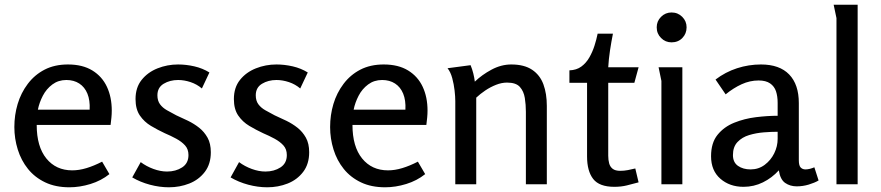

<svg xmlns="http://www.w3.org/2000/svg" viewBox="-20 -783 3746 816"><path d="M269 -509Q331 -509 372.5 -483.5Q414 -458 434.5 -414Q455 -370 455 -313Q455 -298 453.5 -283Q452 -268 450 -252H136Q136 -160 177 -109.5Q218 -59 287 -59Q316 -59 347.5 -68.5Q379 -78 414 -96L445 -43Q410 -15 364.5 -1Q319 13 275 13Q216 13 172 -8Q128 -29 99 -65Q70 -101 55.5 -147.5Q41 -194 41 -243Q41 -294 55 -341Q69 -388 98 -426.5Q127 -465 169.5 -487Q212 -509 269 -509ZM262 -443Q228 -443 202.5 -424Q177 -405 162 -376Q147 -347 141 -317H361Q363 -357 351.5 -385Q340 -413 317 -428Q294 -443 262 -443Z M737 -509Q771 -509 806 -501Q841 -493 870 -475L838 -407Q817 -425 790 -434Q763 -443 737 -443Q702 -443 675.5 -427Q649 -411 649 -378Q649 -355 660 -340Q671 -325 689.5 -314.5Q708 -304 729 -293Q754 -282 779.5 -269.5Q805 -257 826.5 -240Q848 -223 862 -198Q876 -173 876 -136Q876 -86 850.5 -52.5Q825 -19 784.5 -3Q744 13 698 13Q658 13 617 2Q576 -9 542 -29L578 -94Q602 -76 632 -65Q662 -54 690 -54Q727 -54 754 -71.5Q781 -89 781 -124Q781 -149 766.5 -165Q752 -181 729 -193.5Q706 -206 680 -217Q650 -231 621.5 -248Q593 -265 574.5 -292Q556 -319 556 -362Q556 -411 582 -443.5Q608 -476 649.5 -492.5Q691 -509 737 -509Z M1155 -509Q1189 -509 1224 -501Q1259 -493 1288 -475L1256 -407Q1235 -425 1208 -434Q1181 -443 1155 -443Q1120 -443 1093.5 -427Q1067 -411 1067 -378Q1067 -355 1078 -340Q1089 -325 1107.5 -314.5Q1126 -304 1147 -293Q1172 -282 1197.5 -269.5Q1223 -257 1244.5 -240Q1266 -223 1280 -198Q1294 -173 1294 -136Q1294 -86 1268.5 -52.5Q1243 -19 1202.5 -3Q1162 13 1116 13Q1076 13 1035 2Q994 -9 960 -29L996 -94Q1020 -76 1050 -65Q1080 -54 1108 -54Q1145 -54 1172 -71.5Q1199 -89 1199 -124Q1199 -149 1184.5 -165Q1170 -181 1147 -193.5Q1124 -206 1098 -217Q1068 -231 1039.5 -248Q1011 -265 992.5 -292Q974 -319 974 -362Q974 -411 1000 -443.5Q1026 -476 1067.5 -492.5Q1109 -509 1155 -509Z M1611 -509Q1673 -509 1714.5 -483.5Q1756 -458 1776.5 -414Q1797 -370 1797 -313Q1797 -298 1795.5 -283Q1794 -268 1792 -252H1478Q1478 -160 1519 -109.5Q1560 -59 1629 -59Q1658 -59 1689.5 -68.5Q1721 -78 1756 -96L1787 -43Q1752 -15 1706.5 -1Q1661 13 1617 13Q1558 13 1514 -8Q1470 -29 1441 -65Q1412 -101 1397.5 -147.5Q1383 -194 1383 -243Q1383 -294 1397 -341Q1411 -388 1440 -426.5Q1469 -465 1511.5 -487Q1554 -509 1611 -509ZM1604 -443Q1570 -443 1544.5 -424Q1519 -405 1504 -376Q1489 -347 1483 -317H1703Q1705 -357 1693.5 -385Q1682 -413 1659 -428Q1636 -443 1604 -443Z M1980 -506Q1987 -489 1991.5 -471Q1996 -453 1998 -436Q2028 -465 2069 -487Q2110 -509 2153 -509Q2208 -509 2241.5 -486.5Q2275 -464 2289.5 -424.5Q2304 -385 2304 -333V0H2215V-308Q2215 -338 2210.5 -366.5Q2206 -395 2189.5 -413.5Q2173 -432 2135 -432Q2112 -432 2088 -422.5Q2064 -413 2042.5 -398.5Q2021 -384 2004 -368V0H1915V-353Q1915 -372 1912 -398.5Q1909 -425 1902 -451Q1895 -477 1882 -493Z M2585 -640Q2578 -605 2572.5 -568.5Q2567 -532 2565 -497H2694L2676 -431H2565V-121Q2565 -103 2569 -88.5Q2573 -74 2584 -65.5Q2595 -57 2616 -57Q2632 -57 2648 -60Q2664 -63 2680 -67L2694 -8Q2668 -1 2644 5Q2620 11 2591 11Q2527 11 2501 -22.5Q2475 -56 2475 -118V-431H2400V-484Q2430 -485 2450.5 -500Q2471 -515 2484.5 -538.5Q2498 -562 2506.5 -588.5Q2515 -615 2520 -640Z M2898 -667Q2898 -640 2880 -621.5Q2862 -603 2834 -603Q2808 -603 2789.5 -621.5Q2771 -640 2771 -667Q2771 -693 2789.5 -711.5Q2808 -730 2834 -730Q2861 -730 2879.5 -711.5Q2898 -693 2898 -667ZM2880 -497V0H2791V-439L2779 -497Z M3214 -509Q3293 -509 3334 -466.5Q3375 -424 3375 -345V-102Q3375 -79 3383 -71Q3391 -63 3403 -63Q3412 -63 3422 -65.5Q3432 -68 3441 -72L3459 -16Q3442 -6 3417 1.5Q3392 9 3366 9Q3338 9 3317 -5.5Q3296 -20 3290 -59Q3261 -27 3222.5 -8Q3184 11 3140 11Q3081 11 3041.5 -23.5Q3002 -58 3002 -119Q3002 -176 3029.5 -210Q3057 -244 3100.5 -261.5Q3144 -279 3193 -285Q3242 -291 3285 -291V-346Q3285 -374 3278 -395Q3271 -416 3253 -428.5Q3235 -441 3204 -441Q3167 -441 3132 -425Q3097 -409 3064 -382L3021 -445Q3063 -477 3112.5 -493Q3162 -509 3214 -509ZM3285 -223Q3259 -223 3226.5 -220.5Q3194 -218 3164 -209Q3134 -200 3114.5 -179.5Q3095 -159 3095 -124Q3095 -93 3116.5 -78Q3138 -63 3170 -63Q3204 -63 3230 -82.5Q3256 -102 3270.5 -131.5Q3285 -161 3285 -193Z M3625 -763V0H3535V-706L3523 -763Z"/></svg>

Font: Rosario Medium
Style: Regular
Weight: 500
Version: Version 1.201